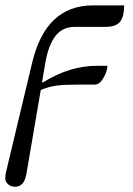

<svg xmlns="http://www.w3.org/2000/svg" viewBox="-47 -423 497 716"><path d="M-27.3 242.7Q-27.3 233.4 -25.4 222.2L73.2 -190.4Q124.5 -402.8 298.8 -402.8H416Q416 -362.8 401.4 -342.8Q386.7 -322.8 345.7 -322.8H231.4Q185.5 -322.8 159.2 -288.1Q132.8 -253.4 121.6 -186L109.9 -117.2L112.8 -115.2Q212.4 -177.7 314.5 -177.7H353.5Q353.5 -158.2 339.1 -132.8Q324.7 -107.4 306.2 -107.4H236.3Q193.4 -107.4 164.3 -103.8Q135.3 -100.1 105 -87.4L51.3 226.6Q43 273.4 9.3 273.4Q-6.3 273.4 -16.8 264.2Q-27.3 254.9 -27.3 242.7Z"/></svg>

Font: Theano Modern
Style: Regular
Weight: 400
Designer: Alexey Kryukov
Version: Version 2.00